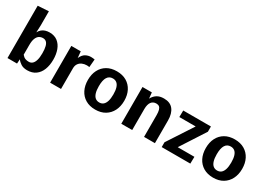

<svg xmlns="http://www.w3.org/2000/svg" viewBox="3 -1571 3327 2390"><g transform="rotate(30 1666.5 -376.0)"><path d="M356.4 9.8Q301.3 9.8 265.9 -13.2Q230.5 -36.1 211.9 -64L207.5 0H70.3V-752L225.6 -761.7V-556.6L221.2 -456.1Q235.8 -484.9 257.6 -503.2Q279.3 -521.5 306.9 -530Q334.5 -538.6 366.2 -538.6Q437 -538.6 483.2 -502.9Q529.3 -467.3 552 -406Q574.7 -344.7 574.7 -267.6Q574.7 -186 550.3 -123.5Q525.9 -61 477.3 -25.6Q428.7 9.8 356.4 9.8ZM323.2 -91.8Q351.1 -91.8 372.1 -109.9Q393.1 -127.9 405 -167Q417 -206.1 417 -267.6Q417 -329.6 407 -366.7Q397 -403.8 377.7 -420.2Q358.4 -436.5 330.6 -436.5Q300.8 -436.5 276.6 -421.4Q252.4 -406.2 238.3 -371.1Q224.1 -335.9 224.1 -275.4V-137.2Q234.4 -124.5 247.3 -114Q260.3 -103.5 278.8 -97.7Q297.4 -91.8 323.2 -91.8Z M683.1 0V-528.3H818.4L827.1 -437.5Q852.1 -491.7 888.2 -511.7Q924.3 -531.7 965.3 -531.7Q979 -531.7 992.2 -530.3Q1005.4 -528.8 1018.6 -526.9L1008.8 -412.1Q998 -414.1 988.3 -414.8Q978.5 -415.5 971.7 -415.5Q936 -415.5 905.8 -402.1Q875.5 -388.7 857.7 -362.3Q839.8 -335.9 839.8 -297.9V0Z M1334.5 10.3Q1252.9 10.3 1194.3 -24.7Q1135.7 -59.6 1104.5 -121.6Q1073.2 -183.6 1073.2 -265.6Q1073.2 -347.2 1104.5 -408.4Q1135.7 -469.7 1194.3 -504.2Q1252.9 -538.6 1334.5 -538.6Q1416 -538.6 1474.4 -504.2Q1532.7 -469.7 1564.2 -408.4Q1595.7 -347.2 1595.7 -265.6Q1595.7 -183.6 1564.2 -121.6Q1532.7 -59.6 1474.4 -24.7Q1416 10.3 1334.5 10.3ZM1334.5 -91.8Q1368.7 -91.8 1391.6 -111.1Q1414.6 -130.4 1426.5 -168.9Q1438.5 -207.5 1438.5 -265.6Q1438.5 -323.7 1426.8 -361.6Q1415 -399.4 1391.8 -418Q1368.7 -436.5 1334.5 -436.5Q1283.2 -436.5 1256.6 -394.5Q1230 -352.5 1230 -265.6Q1230 -207 1241.9 -168.5Q1253.9 -129.9 1277.3 -110.8Q1300.8 -91.8 1334.5 -91.8Z M1706.1 0V-528.3H1840.3L1849.1 -443.4Q1870.6 -486.3 1909.9 -512.5Q1949.2 -538.6 2011.2 -538.6Q2100.6 -538.6 2145 -482.2Q2189.5 -425.8 2189.5 -325.7V0H2033.2V-310.1Q2033.2 -356.4 2025.4 -384.3Q2017.6 -412.1 2001.5 -424.3Q1985.4 -436.5 1959 -436.5Q1936.5 -436.5 1918.7 -428.2Q1900.9 -419.9 1888.4 -403.3Q1876 -386.7 1869.4 -361.6Q1862.8 -336.4 1862.8 -302.7V0Z M2287.1 0V-69.3L2524.9 -433.6H2290L2291.5 -528.3H2689.5V-453.1L2460.4 -98.6H2700.2L2698.2 0Z M3029.3 10.3Q2947.8 10.3 2889.2 -24.7Q2830.6 -59.6 2799.3 -121.6Q2768.1 -183.6 2768.1 -265.6Q2768.1 -347.2 2799.3 -408.4Q2830.6 -469.7 2889.2 -504.2Q2947.8 -538.6 3029.3 -538.6Q3110.8 -538.6 3169.2 -504.2Q3227.5 -469.7 3259 -408.4Q3290.5 -347.2 3290.5 -265.6Q3290.5 -183.6 3259 -121.6Q3227.5 -59.6 3169.2 -24.7Q3110.8 10.3 3029.3 10.3ZM3029.3 -91.8Q3063.5 -91.8 3086.4 -111.1Q3109.4 -130.4 3121.3 -168.9Q3133.3 -207.5 3133.3 -265.6Q3133.3 -323.7 3121.6 -361.6Q3109.9 -399.4 3086.7 -418Q3063.5 -436.5 3029.3 -436.5Q2978 -436.5 2951.4 -394.5Q2924.8 -352.5 2924.8 -265.6Q2924.8 -207 2936.8 -168.5Q2948.7 -129.9 2972.2 -110.8Q2995.6 -91.8 3029.3 -91.8Z"/></g></svg>

Font: Comme
Style: Bold
Weight: 700
Version: Version 1.000;gftools[0.9.27]